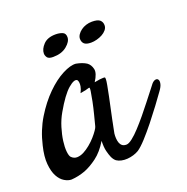

<svg xmlns="http://www.w3.org/2000/svg" viewBox="-121 -647 742 761"><g transform="rotate(-20 250.5 -267.0)"><path d="M501 -194.3Q487.3 -174.8 465.8 -146Q444.3 -117.2 421.4 -88.4Q398.4 -59.6 376.5 -35.6Q354.5 -11.7 339.8 -2Q330.1 3.9 317.4 7.8Q304.7 11.7 291.5 12.7Q278.3 13.7 266.6 11.2Q254.9 8.8 246.1 2.9Q237.3 -3.9 231.4 -16.6Q226.6 -27.3 222.2 -44.9Q217.8 -62.5 218.8 -88.9Q195.3 -49.8 167 -28.8Q138.7 -7.8 113.3 2Q84 12.7 54.7 14.6Q41 14.6 25.4 5.4Q9.8 -3.9 -1 -23.9Q-11.7 -43.9 -14.6 -75.7Q-17.6 -107.4 -6.8 -151.4Q6.8 -210.9 36.6 -259.8Q66.4 -308.6 101.6 -343.3Q136.7 -377.9 170.9 -395.5Q205.1 -413.1 227.5 -411.1Q253.9 -406.2 270.5 -395.5Q284.2 -385.7 288.6 -366.7Q293 -347.7 272.5 -316.4Q286.1 -319.3 295.4 -320.3Q304.7 -321.3 309.6 -321.3Q315.4 -321.3 317.4 -320.3Q318.4 -318.4 318.4 -312Q318.4 -305.7 315.4 -289.1Q312.5 -272.5 306.6 -244.1Q300.8 -215.8 291 -170.9Q289.1 -162.1 287.6 -154.8Q286.1 -147.5 284.7 -140.1Q283.2 -132.8 281.2 -123Q279.3 -113.3 276.4 -98.6Q275.4 -89.8 275.9 -79.6Q276.4 -69.3 279.3 -60.5Q282.2 -51.8 288.6 -46.4Q294.9 -41 306.6 -41Q316.4 -41 332 -53.2Q347.7 -65.4 365.2 -84.5Q382.8 -103.5 401.9 -126.5Q420.9 -149.4 437.5 -170.9Q454.1 -192.4 467.3 -209Q480.5 -225.6 486.3 -233.4Q494.1 -242.2 502 -243.7Q509.8 -245.1 513.7 -239.3Q517.6 -233.4 515.1 -221.7Q512.7 -210 501 -194.3ZM214.8 -151.4Q219.7 -170.9 226.6 -197.3Q233.4 -223.6 238.3 -248Q243.2 -272.5 245.6 -288.6Q248 -304.7 244.1 -303.7Q239.3 -302.7 233.4 -300.8Q228.5 -298.8 220.7 -297.9Q212.9 -296.9 205.1 -294.9Q212.9 -310.5 214.4 -320.8Q215.8 -331.1 214.8 -336.9Q213.9 -343.8 210.9 -347.7Q200.2 -356.4 173.3 -333.5Q146.5 -310.5 111.3 -249Q96.7 -223.6 87.9 -194.8Q79.1 -166 75.7 -140.6Q72.3 -115.2 74.2 -96.2Q76.2 -77.1 82 -71.3Q92.8 -60.5 106.4 -61Q120.1 -61.5 134.3 -68.8Q148.4 -76.2 162.6 -87.9Q176.8 -99.6 188 -112.3Q199.2 -125 206.5 -135.7Q213.9 -146.5 214.8 -151.4ZM313.5 -468.8Q293 -468.8 284.7 -476.6Q276.4 -484.4 276.4 -498Q276.4 -506.8 282.2 -515.6Q288.1 -524.4 297.4 -531.2Q306.6 -538.1 318.8 -542Q331.1 -545.9 343.8 -545.9Q368.2 -545.9 377.4 -537.6Q386.7 -529.3 386.7 -515.6Q386.7 -504.9 379.4 -496.1Q372.1 -487.3 361.3 -481.4Q350.6 -475.6 337.9 -472.2Q325.2 -468.8 313.5 -468.8ZM232.4 -521.5Q232.4 -502.9 210.4 -484.9Q188.5 -466.8 152.3 -466.8Q133.8 -466.8 127.9 -475.1Q122.1 -483.4 122.1 -492.2Q122.1 -510.7 139.6 -529.3Q157.2 -547.9 191.4 -547.9Q207 -547.9 219.7 -543Q232.4 -538.1 232.4 -521.5Z"/></g></svg>

Font: Satisfy
Style: Regular
Weight: 400
Designer: Font Diner, Inc
Foundry: Font Diner, Inc
Version: Version 1.001